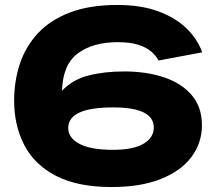

<svg xmlns="http://www.w3.org/2000/svg" viewBox="-20 -742 874 774"><path d="M430 12Q292 12 205 -33.5Q118 -79 77.5 -158Q37 -237 37 -336Q37 -415 60 -484.5Q83 -554 132.5 -607.5Q182 -661 261.5 -691.5Q341 -722 453 -722Q548 -722 617.5 -696.5Q687 -671 731.5 -628Q776 -585 795 -531L619 -498Q610 -516 591 -533Q572 -550 539 -561Q506 -572 454 -572Q355 -572 294 -527Q233 -482 230 -376Q272 -421 336 -437.5Q400 -454 481 -454Q570 -454 640.5 -430.5Q711 -407 752.5 -359Q794 -311 794 -237Q794 -166 752 -109.5Q710 -53 628.5 -20.5Q547 12 430 12ZM436 -138Q517 -138 558.5 -162.5Q600 -187 600 -228Q600 -309 436 -309Q255 -309 255 -226Q255 -186 300.5 -162Q346 -138 436 -138Z"/></svg>

Font: Special Gothic Expanded One
Style: Regular
Weight: 400
Designer: Alistair McCready
Foundry: Monolith
Version: Version 1.010; ttfautohint (v1.8.4.7-5d5b)